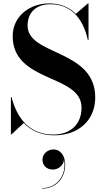

<svg xmlns="http://www.w3.org/2000/svg" viewBox="-20 -780 618 1128"><path d="M47 10 120 -57.5C161 -13.5 218.5 15 299.5 15C440.5 15 539.5 -72.5 539.5 -207.5C539.5 -492 142 -452 142 -629.5C142 -703 188 -755 276.5 -755C388 -755 466 -683 496 -545H500V-760H496.5L425.5 -698.5C385.5 -739 333 -760 269 -760C155 -760 54.5 -685 54.5 -567.5C54.5 -292.5 459 -345.5 459 -148C459 -49.5 394 10.5 293 10.5C147.5 10.5 78.5 -91.5 47.5 -210H44V10ZM229.5 157C229.5 189.5 250.5 216 291 216C326 216 354.5 187.5 356 157.5C373 244.5 317.5 325 228 325V328C313 328 363 261.5 363 188C363 131.5 332.5 98 295 98C259 98 229.5 124.5 229.5 157Z"/></svg>

Font: Bodoni* 48pt Medium
Style: Regular
Weight: 500
Version: Version 2.3